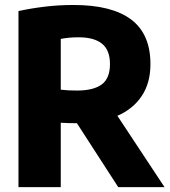

<svg xmlns="http://www.w3.org/2000/svg" viewBox="-20 -770 701 790"><path d="M56 0V-724.5Q106 -735.5 163.8 -742.5Q221.5 -749.5 282 -749.5Q440 -749.5 519.5 -689.8Q599 -630 599 -506.5Q599 -428.5 563.2 -375Q527.5 -321.5 463 -293.5L657 0H466.5L296.5 -263H296Q276 -263 261 -263.5Q246 -264 230 -265V0ZM297.5 -397.5Q364.5 -397.5 398.5 -422.5Q432.5 -447.5 432.5 -506.5Q432.5 -563.5 400 -590Q367.5 -616.5 303.5 -616.5Q281.5 -616.5 263.8 -614.8Q246 -613 230 -610V-401Q247 -399 262.5 -398.2Q278 -397.5 297.5 -397.5Z"/></svg>

Font: Encode Sans Semi Condensed ExtraBold
Style: Regular
Weight: 800
Width: 4
Designer: Multiple Designers
Foundry: Impallari Type
Version: Version 3.000; ttfautohint (v1.8.3) -l 8 -r 50 -G 200 -x 14 